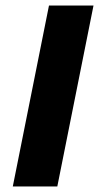

<svg xmlns="http://www.w3.org/2000/svg" viewBox="-20 -670 356 690"><path d="M26 0 156 -650H316L186 0Z"/></svg>

Font: TypoPRO Source Sans Pro
Style: Italic
Weight: 900
Italic angle: -11°
Designer: Paul D. Hunt
Foundry: Adobe Systems Incorporated
Version: Version 1.075;PS 2.000;hotconv 1.0.86;makeotf.lib2.5.63406